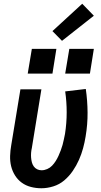

<svg xmlns="http://www.w3.org/2000/svg" viewBox="-20 -997 540 1025"><path d="M201 8Q172 8 145 1Q118 -6 96.5 -21.5Q75 -37 60.5 -60Q46 -83 39.5 -109.5Q33 -136 34 -165Q35 -194 40 -222L89 -520H201L150 -207Q147 -194 146 -181Q145 -168 146 -155.5Q147 -143 150 -131Q153 -119 160 -109Q167 -99 178 -93.5Q189 -88 202 -88Q217 -88 232 -94.5Q247 -101 258 -112.5Q269 -124 277.5 -137.5Q286 -151 292.5 -165.5Q299 -180 304.5 -194.5Q310 -209 314 -223.5Q318 -238 321 -253Q324 -268 327 -282Q336 -340 336 -397Q336 -454 328 -509L438 -522Q447 -460 447.5 -396.5Q448 -333 437 -268Q432 -237 423.5 -205.5Q415 -174 401.5 -143.5Q388 -113 368.5 -84.5Q349 -56 323 -34Q297 -12 264.5 -2Q232 8 201 8ZM460 -604H328L350 -736H481ZM260 -604H128L150 -736H281ZM311 -779 260 -831 419 -977 481 -913Z"/></svg>

Font: Iosevka SS04 Oblique
Style: Bold
Weight: 700
Italic angle: -9°
Monospace: yes
Designer: Belleve Invis
Foundry: Belleve Invis
Version: Version 19.0.0; ttfautohint (v1.8.4)